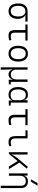

<svg xmlns="http://www.w3.org/2000/svg" viewBox="2106 -2942 1060 5313"><g transform="rotate(90 2636.5 -285.0)"><path d="M290.5 9.8Q187.5 9.8 130.9 -60.5Q74.2 -130.9 74.2 -258.8Q74.2 -382.3 130.9 -450Q187.5 -517.6 290.5 -517.6H578.1V-457.5H399.9V-448.7Q429.2 -440.9 452.1 -411.6Q475.1 -382.3 488.5 -338.6Q502 -294.9 502 -242.7Q502 -166.5 475.8 -109.9Q449.7 -53.2 402.1 -21.7Q354.5 9.8 290.5 9.8ZM290.5 -51.3Q359.4 -51.3 397.2 -105.2Q435.1 -159.2 435.1 -258.8Q435.1 -354 397.2 -405.8Q359.4 -457.5 290.5 -457.5Q218.8 -457.5 179.9 -405.8Q141.1 -354 141.1 -258.8Q141.1 -159.2 179.9 -105.2Q218.8 -51.3 290.5 -51.3Z M965.3 9.8Q884.8 9.8 848.4 -32Q812 -73.7 812 -166.5V-457.5H657.2V-517.6H1100.6V-457.5H883.3V-168.5Q883.3 -106.9 906.5 -79.1Q929.7 -51.3 988.3 -51.3Q1027.8 -51.3 1089.4 -69.8L1097.7 -9.3Q1063.5 1 1032.2 5.4Q1001 9.8 965.3 9.8Z M1464.8 9.8Q1361.3 9.8 1303.7 -60.5Q1246.1 -130.9 1246.1 -258.8Q1246.1 -387.2 1303.7 -457.3Q1361.3 -527.3 1464.8 -527.3Q1568.8 -527.3 1626.2 -457.3Q1683.6 -387.2 1683.6 -258.8Q1683.6 -130.9 1626.2 -60.5Q1568.8 9.8 1464.8 9.8ZM1464.8 -51.3Q1537.6 -51.3 1577.1 -105.5Q1616.7 -159.7 1616.7 -258.8Q1616.7 -358.4 1577.1 -412.4Q1537.6 -466.3 1464.8 -466.3Q1392.6 -466.3 1352.8 -412.4Q1313 -358.4 1313 -258.8Q1313 -159.7 1352.8 -105.5Q1392.6 -51.3 1464.8 -51.3Z M1841.8 224.6V-517.6H1906.7V-210Q1906.7 -135.3 1941.9 -94.7Q1977.1 -54.2 2040.5 -54.2Q2108.9 -54.2 2144 -96.9Q2179.2 -139.6 2179.2 -239.3V-517.6H2244.1V-55.2L2315.4 -48.3V0L2188 4.9L2180.7 -99.6H2174.3Q2161.6 -47.4 2126.5 -18.8Q2091.3 9.8 2040.5 9.8Q1934.6 9.8 1906.2 -99.6H1900.4L1908.7 224.6Z M2601.6 9.8Q2500 9.8 2444.3 -58.3Q2388.7 -126.5 2388.7 -253.9Q2388.7 -384.3 2444.6 -455.8Q2500.5 -527.3 2602.5 -527.3Q2665.5 -527.3 2701.4 -498.8Q2737.3 -470.2 2746.6 -420.4H2752.9V-517.6H2817.9V-56.2L2901.4 -47.9V0L2763.2 4.9L2758.8 -86.4H2751.5Q2743.7 -46.9 2704.6 -18.6Q2665.5 9.8 2601.6 9.8ZM2454.1 -253.9Q2454.1 -49.3 2603.5 -49.3Q2752.9 -49.3 2752.9 -166V-291Q2752.9 -468.3 2602.5 -468.3Q2531.2 -468.3 2492.7 -412.4Q2454.1 -356.4 2454.1 -253.9Z M3309.1 9.8Q3228.5 9.8 3192.1 -32Q3155.8 -73.7 3155.8 -166.5V-457.5H3001V-517.6H3444.3V-457.5H3227.1V-168.5Q3227.1 -106.9 3250.2 -79.1Q3273.4 -51.3 3332 -51.3Q3371.6 -51.3 3433.1 -69.8L3441.4 -9.3Q3407.2 1 3376 5.4Q3344.7 9.8 3309.1 9.8Z M3908.2 9.8Q3821.8 9.8 3783.7 -39.1Q3745.6 -87.9 3745.6 -195.3V-459.5H3586.9V-517.6H3809.1V-200.2Q3809.1 -148.4 3818.1 -115.7Q3827.1 -83 3852.5 -67.6Q3877.9 -52.2 3927.7 -52.2Q3963.9 -52.2 4019 -70.8L4027.3 -10.7Q3996.6 0 3968.5 4.9Q3940.4 9.8 3908.2 9.8Z M4191.4 0V-517.6H4255.4V-83.5H4262.7Q4279.3 -127.4 4308.6 -171.9Q4337.9 -216.3 4382.3 -269L4598.6 -527.3L4644.5 -491.7L4478.5 -292L4660.2 0H4586.9L4436.5 -241.2L4235.8 0Z M4777.3 0V-517.6H4836.4L4841.8 -423.8H4848.1Q4870.1 -527.3 5000.5 -527.3Q5087.9 -527.3 5135.7 -477.5Q5183.6 -427.7 5183.6 -336.9V224.6H5118.7V-338.4Q5118.7 -400.4 5086.2 -434.3Q5053.7 -468.3 4995.1 -468.3Q4842.3 -468.3 4842.3 -292.5V0ZM4940.9 -609.4 5046.9 -794.9H5117.2L5004.9 -609.4Z"/></g></svg>

Font: Caskaydia Cove Light
Style: Regular
Weight: 300
Monospace: yes
Designer: Aaron Bell
Foundry: Saja Typeworks
Version: Version 4.300; ttfautohint (v1.8.3)